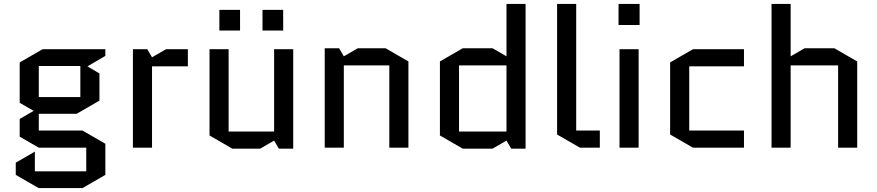

<svg xmlns="http://www.w3.org/2000/svg" viewBox="-20 -750 4453 975"><path d="M177 0 80 -56V-146L151 -187L80 -228V-433L196 -500H515V-466L424 -413L485 -377V-239L369 -172H177V-87H399L515 -20V138L399 205H176L60 138V76L157 20V120H418V0ZM177 -415V-257H388V-415Z M934 -413H752V0H655V-500H728L752 -459L823 -500H934Z M1044 -62V-500H1141V-82H1372V-500H1469V5H1396L1372 -36L1301 5H1160ZM1094 -595V-700H1199V-595ZM1313 -595V-700H1418V-595Z M2054 -438V0H1957V-418H1726V0H1629V-505H1702L1726 -464L1797 -505H1938Z M2330 -505H2481L2552 -464V-730H2649V5H2576L2552 -36L2481 5H2330L2214 -62V-438ZM2552 -82V-418H2311V-82Z M2925 0 2809 -67V-730H2906V-87H3026V0Z M3223 -500V0H3126V-500ZM3121 -623V-730H3228V-623Z M3480 -413V-87H3758V0H3499L3383 -67V-433L3499 -500H3758V-413Z M3995 0H3898V-730H3995V-464L4066 -505H4217L4333 -438V0H4236V-418H3995Z"/></svg>

Font: Quantico
Style: Regular
Weight: 400
Designer: Matt Desmond
Foundry: MADtype
Version: Version 2.002